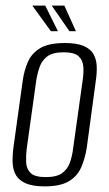

<svg xmlns="http://www.w3.org/2000/svg" viewBox="-20 -656 388 683"><path d="M139 7Q97 7 72.5 -3.5Q48 -14 37 -32.5Q26 -51 25 -77Q24 -103 28 -133L61 -370Q66 -406 79.5 -436.5Q93 -467 123.5 -485Q154 -503 211 -503Q253 -503 277.5 -492.5Q302 -482 312.5 -463.5Q323 -445 324 -421Q325 -397 321 -370L289 -133Q283 -93 269 -61Q255 -29 224.5 -11Q194 7 139 7ZM143 -26Q182 -26 201.5 -40.5Q221 -55 229 -78.5Q237 -102 240 -127L274 -370Q278 -395 276.5 -418Q275 -441 260 -455.5Q245 -470 206 -470Q168 -470 148.5 -455.5Q129 -441 121 -418Q113 -395 109 -370L75 -127Q72 -102 73 -78.5Q74 -55 89 -40.5Q104 -26 143 -26ZM250 -545H227L164 -636H209ZM186 -545H161L95 -636H141Z"/></svg>

Font: Alumni Sans Thin Light
Style: Italic
Weight: 300
Italic angle: -8°
Version: Version 1.016